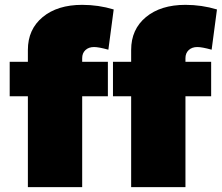

<svg xmlns="http://www.w3.org/2000/svg" viewBox="-20 -772 915 792"><path d="M319 -532V-517H425V-375H319V0H95V-375H20V-517H95V-566Q95 -651 156 -701.5Q217 -752 319 -752Q386 -752 449 -733L427 -567Q387 -578 368 -578Q346 -578 332.5 -565.5Q319 -553 319 -532ZM745 -532V-517H851V-375H745V0H521V-375H446V-517H521V-566Q521 -651 582 -701.5Q643 -752 745 -752Q812 -752 875 -733L853 -567Q813 -578 794 -578Q772 -578 758.5 -565.5Q745 -553 745 -532Z"/></svg>

Font: Argentum Sans Black
Style: Regular
Weight: 900
Designer: Julieta Ulanovsky (Modified by Cristiano Sobral)
Foundry: Julieta Ulanovsky
Version: Version 1.000; ttfautohint (v1.5.65-e2d9)